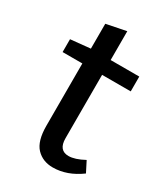

<svg xmlns="http://www.w3.org/2000/svg" viewBox="-171 -751 737 842"><g transform="rotate(30 197.5 -330.5)"><path d="M220 -671V-525H365V-450H220V-129Q220 -68 270 -68Q302 -68 348 -93L375 -40Q307 10 235 10Q184 10 152 -23.5Q120 -57 120 -135V-450H20V-515L120 -525V-651Z"/></g></svg>

Font: Bitter
Style: Regular
Weight: 400
Designer: Sol Matas
Foundry: Sol Matas
Version: Version 1.001